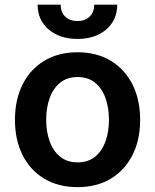

<svg xmlns="http://www.w3.org/2000/svg" viewBox="-20 -771 648 802"><path d="M303.7 10.7Q224.1 10.7 165.3 -24.4Q106.4 -59.6 74.5 -122.8Q42.5 -186 42.5 -270.5Q42.5 -355 74.5 -418.5Q106.4 -481.9 165.3 -517.3Q224.1 -552.7 303.7 -552.7Q383.8 -552.7 442.4 -517.3Q501 -481.9 533.2 -418.5Q565.4 -355 565.4 -270.5Q565.4 -186 533.2 -122.8Q501 -59.6 442.4 -24.4Q383.8 10.7 303.7 10.7ZM304.2 -92.8Q348.1 -92.8 377.2 -116.5Q406.2 -140.1 420.7 -180.7Q435.1 -221.2 435.1 -270.5Q435.1 -320.8 420.7 -361.3Q406.2 -401.9 377.2 -425.5Q348.1 -449.2 304.2 -449.2Q260.3 -449.2 231.2 -425.5Q202.1 -401.9 187.5 -361.3Q172.9 -320.8 172.9 -270.5Q172.9 -221.2 187.5 -180.7Q202.1 -140.1 231.2 -116.5Q260.3 -92.8 304.2 -92.8ZM303.7 -608.4Q229.5 -608.4 183.3 -647.9Q137.2 -687.5 137.2 -751.5H233.4Q233.4 -720.2 252.4 -701.7Q271.5 -683.1 303.7 -683.1Q335.4 -683.1 354.5 -701.7Q373.5 -720.2 373.5 -751.5H469.7Q469.7 -687.5 423.8 -647.9Q377.9 -608.4 303.7 -608.4Z"/></svg>

Font: Inter Semi Bold
Style: Regular
Weight: 600
Designer: Rasmus Andersson
Foundry: rsms
Version: Version 4.000;git-e0f93cc